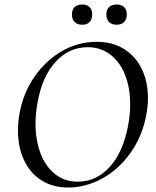

<svg xmlns="http://www.w3.org/2000/svg" viewBox="-20 -822 692 854"><path d="M60 -241Q60 -276 66 -313Q82 -406 132.5 -479.5Q183 -553 255.5 -594.5Q328 -636 410 -636Q481 -636 532.5 -603.5Q584 -571 611 -514.5Q638 -458 638 -386Q638 -348 631 -313Q614 -218 561.5 -143.5Q509 -69 435.5 -28.5Q362 12 283 12Q214 12 163.5 -20.5Q113 -53 86.5 -110.5Q60 -168 60 -241ZM549 -260Q559 -309 559 -358Q559 -431 536.5 -488.5Q514 -546 471 -579Q428 -612 370 -612Q286 -612 226.5 -546Q167 -480 147 -366Q138 -318 138 -272Q138 -199 160 -140.5Q182 -82 224.5 -48Q267 -14 326 -14Q408 -14 467.5 -79Q527 -144 549 -260ZM453 -758Q453 -779 465 -790.5Q477 -802 499 -802Q520 -802 532 -790.5Q544 -779 544 -758Q544 -736 532 -724Q520 -712 499 -712Q477 -712 465 -724Q453 -736 453 -758ZM300 -758Q300 -779 312 -790.5Q324 -802 346 -802Q367 -802 378.5 -790.5Q390 -779 390 -758Q390 -736 378.5 -724Q367 -712 346 -712Q324 -712 312 -724Q300 -736 300 -758Z"/></svg>

Font: Cormorant Infant Medium
Style: Italic
Weight: 500
Italic angle: -10°
Designer: Christian Thalmann (Catharsis Fonts)
Foundry: Catharsis Fonts
Version: Version 4.000